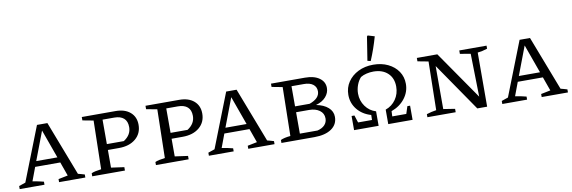

<svg xmlns="http://www.w3.org/2000/svg" viewBox="-55 -1231 4978 1671"><g transform="rotate(-10 2434.0 -395.5)"><path d="M533 -43Q549 -39 558 -36.5Q567 -34 591 -27V0H359V-27L443 -44L399 -167H177L132 -47Q160 -43 183 -38Q206 -33 230 -27V0H11V-27L69 -47L256 -524H348ZM195 -215H382L291 -468Z M950 -524Q1032 -524 1079.5 -483Q1127 -442 1127 -372Q1127 -295 1071.5 -248.5Q1016 -202 924 -202H826V-46L941 -30V0H652V-27Q666 -34 687 -38.5Q708 -43 739 -47L748 -476L652 -494V-524ZM929 -470H826V-254H976Q1043 -297 1043 -366Q1043 -418 1013.5 -444Q984 -470 929 -470Z M1513 -524Q1595 -524 1642.5 -483Q1690 -442 1690 -372Q1690 -295 1634.5 -248.5Q1579 -202 1487 -202H1389V-46L1504 -30V0H1215V-27Q1229 -34 1250 -38.5Q1271 -43 1302 -47L1311 -476L1215 -494V-524ZM1492 -470H1389V-254H1539Q1606 -297 1606 -366Q1606 -418 1576.5 -444Q1547 -470 1492 -470Z M2205 -43Q2221 -39 2230 -36.5Q2239 -34 2263 -27V0H2031V-27L2115 -44L2071 -167H1849L1804 -47Q1832 -43 1855 -38Q1878 -33 1902 -27V0H1683V-27L1741 -47L1928 -524H2020ZM1867 -215H2054L1963 -468Z M2678 -273Q2745 -260 2783.5 -226Q2822 -192 2822 -143Q2822 -76 2767 -38Q2712 0 2616 0H2324V-26Q2337 -33 2361 -38.5Q2385 -44 2411 -46L2419 -477L2324 -495V-524H2624Q2704 -524 2750.5 -491Q2797 -458 2797 -403Q2797 -360 2766 -324.5Q2735 -289 2678 -273ZM2606 -471H2496V-293H2625Q2715 -325 2715 -388Q2715 -427 2686 -449Q2657 -471 2606 -471ZM2610 -241H2496V-52H2652Q2694 -62 2716.5 -86Q2739 -110 2739 -144Q2739 -189 2703 -215Q2667 -241 2610 -241Z M2966 0V-125H2991L3012 -60H3135L3136 -104Q3060 -126 3015 -181.5Q2970 -237 2970 -310Q2970 -374 3003.5 -424Q3037 -474 3095.5 -503Q3154 -532 3228 -532Q3301 -532 3358 -504.5Q3415 -477 3447.5 -429Q3480 -381 3480 -319Q3480 -248 3435.5 -190.5Q3391 -133 3316 -106L3314 -60H3438L3459 -125H3483V0H3268V-128Q3325 -148 3359 -197Q3393 -246 3393 -310Q3393 -385 3346 -429Q3299 -473 3219 -473Q3189 -473 3159 -466Q3129 -459 3106 -445Q3082 -419 3068.5 -382Q3055 -345 3055 -307Q3055 -244 3090.5 -194.5Q3126 -145 3183 -128V0ZM3213 -567 3185 -574 3218 -783 3225 -791 3285 -773Q3255 -666 3213 -567Z M3988 -524H4229V-497Q4205 -489 4186 -485Q4167 -481 4143 -478L4142 0H4055L3762 -426V-46L3864 -30V0H3614V-27Q3636 -34 3657 -39Q3678 -44 3700 -47L3708 -476L3613 -494V-524H3794L4089 -98L4081 -478L3988 -494Z M4798 -43Q4814 -39 4823 -36.5Q4832 -34 4856 -27V0H4624V-27L4708 -44L4664 -167H4442L4397 -47Q4425 -43 4448 -38Q4471 -33 4495 -27V0H4276V-27L4334 -47L4521 -524H4613ZM4460 -215H4647L4556 -468Z"/></g></svg>

Font: Piazzolla SC
Style: Regular
Weight: 400
Designer: Juan Pablo del Peral
Foundry: Huerta Tipografica
Version: Version 1.330